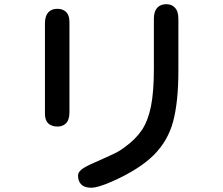

<svg xmlns="http://www.w3.org/2000/svg" viewBox="-20 -796 1040 895"><path d="M793.9 -761.7Q811.5 -745.1 811.5 -709V-466.8Q811.5 -321.3 787.1 -230Q762.7 -138.7 696.3 -72.8Q629.9 -6.8 502.9 49.8Q436.5 79.1 405.3 79.1Q374 79.1 358.9 64Q343.8 48.8 343.8 22.5Q343.8 2.9 371.1 -13.7Q393.6 -27.3 444.3 -48.8Q509.8 -78.1 524.4 -85.9Q543.9 -96.7 560.5 -109.4Q612.3 -146.5 641.1 -189.5Q669.9 -232.4 683.6 -299.8Q697.3 -367.2 697.3 -476.6V-709Q697.3 -744.1 714.8 -761.7Q729.5 -776.4 754.9 -776.4Q780.3 -776.4 793.9 -761.7ZM223.6 -210Q189.5 -220.7 189.5 -266.6V-687.5Q189.5 -722.7 207 -740.2Q221.7 -754.9 247.6 -754.9Q273.4 -754.9 288.6 -739.7Q303.7 -724.6 303.7 -693.4V-272.5Q303.7 -237.3 287.1 -220.7Q279.3 -212.9 269 -209.5Q258.8 -206.1 249.5 -206.1Q240.2 -206.1 234.4 -207Q228.5 -208 223.6 -210Z"/></svg>

Font: FakePearl
Style: SemiBold
Weight: 400
Version: Version 1.2